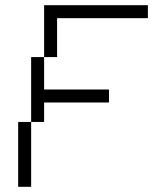

<svg xmlns="http://www.w3.org/2000/svg" viewBox="-20 -720 590 740"><path d="M200 -650H550V-700H150V-500H200ZM50 0H100V-250H50ZM100 -250H150V-325H400V-375H150V-500H100Z"/></svg>

Font: LS-VG5000 Light Shifted
Style: Regular
Weight: 400
Designer: Justin Bihan, 2021
Foundry: Justin Bihan, 2021
Version: Version 1.000;Glyphs 3.1.2 (3151)